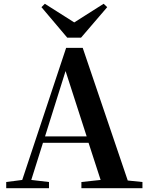

<svg xmlns="http://www.w3.org/2000/svg" viewBox="-20 -999 786 1019"><path d="M218 -979 200 -961 337 -799H410L549 -961L530 -979L374 -880ZM328 -622 440 -275H219ZM412 0H736V-33L658 -41L419 -745H331L98 -44L13 -33V0H240V-33L146 -44L208 -241H450L514 -44L412 -33Z"/></svg>

Font: Noto Serif SC
Style: Bold
Weight: 700
Designer: Ryoko NISHIZUKA 西塚涼子 (kana & ideographs); Frank Grießhammer (Latin, Greek & Cyrillic); Wenlong ZHANG 张文龙 (bopomofo); San
Foundry: Adobe
Version: Version 2.001;hotconv 1.1.0;makeotfexe 2.6.0